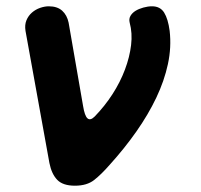

<svg xmlns="http://www.w3.org/2000/svg" viewBox="-20 -580 640 610"><path d="M137 -62 61 -482Q58 -501 64 -515.5Q70 -530 81.5 -540Q93 -550 107.5 -555Q122 -560 135 -560Q162 -560 177.5 -546Q193 -532 198 -508L244 -243Q249 -212 258 -204Q267 -196 281 -210Q313 -243 337.5 -281Q362 -319 377 -359Q392 -399 396.5 -437Q401 -475 392 -508Q389 -520 394.5 -529.5Q400 -539 410.5 -545.5Q421 -552 435.5 -556Q450 -560 463 -560Q489 -560 501.5 -540Q514 -520 519 -482Q525 -430 513.5 -376.5Q502 -323 476.5 -269.5Q451 -216 413.5 -162.5Q376 -109 329 -57Q302 -26 279 -8Q256 10 218 10Q180 10 162 -8.5Q144 -27 137 -62Z"/></svg>

Font: Maple Mono NL ExtraBold
Style: Italic
Weight: 800
Italic angle: -10°
Monospace: yes
Designer: subframe7536
Version: Version 7.000